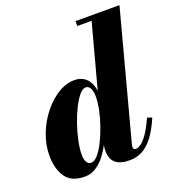

<svg xmlns="http://www.w3.org/2000/svg" viewBox="-137 -859 894 977"><g transform="rotate(-20 310.0 -370.0)"><path d="M400.5 10Q348 10 323.2 -11.8Q298.5 -33.5 298.5 -75Q298.5 -80.5 298.8 -88Q299 -95.5 301 -103.5L316.5 -180L351.5 -261.5V-322.5L459 -723.5H381.5V-750H619.5L436.5 -62.5Q434.5 -55 434.5 -47.5Q434.5 -42 437.5 -38Q440.5 -34 448 -34Q461 -34 477 -45.5Q493 -57 512.8 -85.2Q532.5 -113.5 555.5 -164L581 -155.5Q555.5 -96.5 528 -60Q500.5 -23.5 469 -6.8Q437.5 10 400.5 10ZM156 10Q85 10 53.8 -34.5Q22.5 -79 22.5 -152.5Q22.5 -210 44 -266.2Q65.5 -322.5 101.8 -368.5Q138 -414.5 182.5 -442.2Q227 -470 273.5 -470Q301 -470 322.5 -456.8Q344 -443.5 356 -416.8Q368 -390 368 -350Q368 -329.5 362.2 -295.5Q356.5 -261.5 345 -221Q333.5 -180.5 316.2 -139.8Q299 -99 275.2 -65Q251.5 -31 221.8 -10.5Q192 10 156 10ZM212 -45.5Q228 -45.5 246.8 -66.5Q265.5 -87.5 283 -122Q300.5 -156.5 315.2 -197.8Q330 -239 338.8 -280.8Q347.5 -322.5 347.5 -356.5Q347.5 -374.5 343.5 -387.8Q339.5 -401 332 -408.2Q324.5 -415.5 314 -415.5Q297.5 -415.5 279 -393.5Q260.5 -371.5 242.8 -336Q225 -300.5 210.5 -258Q196 -215.5 187.2 -173.8Q178.5 -132 178.5 -98.5Q178.5 -74.5 186.8 -60Q195 -45.5 212 -45.5Z"/></g></svg>

Font: Bodoni Moda 9pt ExtraBold
Style: Italic
Weight: 800
Italic angle: -13°
Designer: Owen Earl
Foundry: indestructible type
Version: Version 2.004